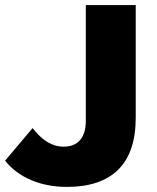

<svg xmlns="http://www.w3.org/2000/svg" viewBox="-40 -720 617 754"><path d="M-20 -89 88 -217Q144 -144 209 -144Q252 -144 274.5 -170Q297 -196 297 -246V-547V-700H493V-258Q493 -122 424.5 -54Q356 14 223 14Q146 14 83 -12.5Q20 -39 -20 -89Z"/></svg>

Font: Idrija
Style: Regular
Weight: 800
Designer: Julieta Ulanovsky
Foundry: Julieta Ulanovsky
Version: Version 7.200